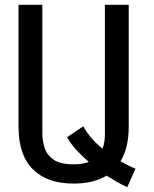

<svg xmlns="http://www.w3.org/2000/svg" viewBox="-20 -749 640 798"><path d="M509 29Q487 19 466 7Q445 -5 423 -19Q368 14 286 14Q177 14 118 -44Q88 -73 72.5 -117.5Q57 -162 57 -223V-729H156V-193Q156 -164 165.5 -134.5Q175 -105 202.5 -85.5Q230 -66 286 -66Q322 -66 349 -76Q319 -102 295.5 -128Q272 -154 259 -179L326 -224Q340 -199 359.5 -176Q379 -153 406 -131Q412 -146 414 -161.5Q416 -177 416 -193V-729H515V-223Q515 -178 506.5 -142.5Q498 -107 481 -79Q509 -62 543 -48Z"/></svg>

Font: PlemolJP35 Console
Style: Regular
Weight: 400
Version: v2.0.3; ttfautohint (v1.8.4.7-5d5b-dirty) -l 6 -r 45 -G 200 